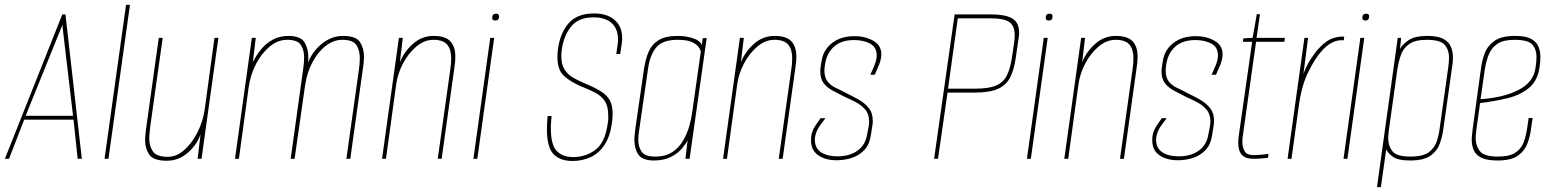

<svg xmlns="http://www.w3.org/2000/svg" viewBox="-29 -650 6360 786"><path d="M-9 0 226 -591H239L306 0H289L272 -160H70L8 0ZM270 -176 228 -532 227 -549 220 -532 76 -176Z M399 0 487 -630H503L415 0Z M654 8Q599 8 582 -17Q565 -42 565 -76Q565 -88 566.5 -100Q568 -112 569 -123L621 -495H637L586 -132Q585 -120 583.5 -107.5Q582 -95 582 -83Q582 -52 597 -30Q612 -8 658 -8Q694 -8 725.5 -36Q757 -64 779.5 -108.5Q802 -153 809 -202L849 -495H865L796 0H780L792 -100Q777 -57 739.5 -24.5Q702 8 654 8Z M933 0 1002 -495H1018L1006 -395Q1019 -422 1039 -447Q1059 -472 1087.5 -487.5Q1116 -503 1151 -503Q1201 -503 1217 -477.5Q1233 -452 1233 -418Q1233 -412 1233 -406Q1233 -400 1232 -394Q1243 -422 1263.5 -446.5Q1284 -471 1312.5 -487Q1341 -503 1375 -503Q1428 -503 1444.5 -478Q1461 -453 1461 -419Q1461 -408 1460 -396Q1459 -384 1457 -372L1405 0H1389L1440 -363Q1442 -376 1443 -388.5Q1444 -401 1444 -413Q1444 -444 1430 -465.5Q1416 -487 1372 -487Q1337 -487 1305 -462.5Q1273 -438 1250.5 -396Q1228 -354 1220 -301L1177 0H1161L1212 -367Q1214 -380 1215 -392Q1216 -404 1216 -416Q1216 -445 1202.5 -466Q1189 -487 1146 -487Q1108 -487 1074.5 -459Q1041 -431 1018.5 -387Q996 -343 989 -293L949 0Z M1535 0 1604 -495H1620L1608 -395Q1625 -438 1661.5 -470.5Q1698 -503 1746 -503Q1794 -503 1814.5 -481Q1835 -459 1835 -419Q1835 -407 1834 -395Q1833 -383 1831 -372L1779 0H1763L1814 -363Q1816 -375 1817 -387.5Q1818 -400 1818 -412Q1818 -448 1801.5 -467.5Q1785 -487 1745 -487Q1708 -487 1675.5 -459.5Q1643 -432 1621 -390.5Q1599 -349 1593 -305L1551 0Z M1909 0 1978 -495H1994L1925 0ZM1998 -566Q1986 -566 1986 -577Q1986 -594 2002 -594Q2014 -594 2014 -583Q2014 -566 1998 -566Z M2315 9Q2264 9 2237 -19Q2210 -47 2210 -121Q2210 -131 2210.5 -141.5Q2211 -152 2212 -163L2213 -175H2229L2228 -163Q2227 -153 2226.5 -143Q2226 -133 2226 -125Q2226 -57 2250 -32Q2274 -7 2317 -7Q2370 -7 2409.5 -37.5Q2449 -68 2459 -146Q2461 -155 2461 -163Q2461 -171 2461 -178Q2461 -216 2446 -237.5Q2431 -259 2406 -271.5Q2381 -284 2351 -296Q2306 -315 2279.5 -339.5Q2253 -364 2253 -416Q2253 -424 2253.5 -431.5Q2254 -439 2255 -448Q2264 -515 2299 -555Q2334 -595 2403 -595Q2456 -595 2487 -568.5Q2518 -542 2518 -494Q2518 -488 2517.5 -482Q2517 -476 2516 -469L2510 -429H2494L2499 -465Q2500 -471 2500.5 -476.5Q2501 -482 2501 -488Q2501 -532 2475 -555.5Q2449 -579 2401 -579Q2339 -579 2309 -541.5Q2279 -504 2271 -448Q2270 -441 2269.5 -434Q2269 -427 2269 -420Q2269 -386 2282 -365.5Q2295 -345 2316.5 -332.5Q2338 -320 2362 -310Q2401 -294 2427 -278.5Q2453 -263 2466 -242Q2479 -221 2479 -185Q2479 -169 2476 -146Q2468 -89 2444.5 -55Q2421 -21 2387.5 -6Q2354 9 2315 9Z M2648 7Q2601 7 2584.5 -17Q2568 -41 2568 -78Q2568 -89 2569.5 -100.5Q2571 -112 2572 -124L2608 -372Q2614 -409 2626.5 -438.5Q2639 -468 2667 -485.5Q2695 -503 2746 -503Q2778 -503 2807.5 -493.5Q2837 -484 2844 -466L2848 -494H2864L2794 0H2777L2786 -76Q2780 -63 2763.5 -43Q2747 -23 2718.5 -8Q2690 7 2648 7ZM2653 -9Q2696 -9 2723.5 -27.5Q2751 -46 2767.5 -74.5Q2784 -103 2792.5 -133Q2801 -163 2804 -186L2840 -439Q2839 -445 2831.5 -456.5Q2824 -468 2804.5 -477.5Q2785 -487 2745 -487Q2684 -487 2658 -456.5Q2632 -426 2624 -369L2589 -127Q2587 -114 2585.5 -101.5Q2584 -89 2584 -78Q2584 -48 2598 -28.5Q2612 -9 2653 -9Z M2931 0 3000 -495H3016L3004 -395Q3021 -438 3057.5 -470.5Q3094 -503 3142 -503Q3190 -503 3210.5 -481Q3231 -459 3231 -419Q3231 -407 3230 -395Q3229 -383 3227 -372L3175 0H3159L3210 -363Q3212 -375 3213 -387.5Q3214 -400 3214 -412Q3214 -448 3197.5 -467.5Q3181 -487 3141 -487Q3104 -487 3071.5 -459.5Q3039 -432 3017 -390.5Q2995 -349 2989 -305L2947 0Z M3396 6Q3350 6 3320.5 -14.5Q3291 -35 3291 -76Q3291 -82 3291.5 -87.5Q3292 -93 3293 -99Q3297 -118 3310 -137Q3323 -156 3330 -166H3350Q3342 -156 3327 -135Q3312 -114 3308 -91Q3307 -87 3307 -84Q3307 -81 3307 -77Q3307 -43 3332.5 -26.5Q3358 -10 3399 -10Q3449 -10 3481 -33Q3513 -56 3520 -96L3526 -127Q3529 -141 3529 -152Q3529 -183 3513 -201.5Q3497 -220 3474 -232Q3451 -244 3428 -254Q3402 -267 3379 -279.5Q3356 -292 3342.5 -310Q3329 -328 3329 -357Q3329 -362 3329.5 -368Q3330 -374 3331 -380L3335 -404Q3342 -446 3377.5 -474Q3413 -502 3470 -502Q3512 -502 3545.5 -483.5Q3579 -465 3579 -427Q3579 -409 3570 -386L3552 -344H3534L3548 -376Q3560 -403 3560 -423Q3560 -457 3533 -471.5Q3506 -486 3467 -486Q3417 -486 3387.5 -461Q3358 -436 3350 -395L3348 -384Q3347 -377 3346.5 -371.5Q3346 -366 3346 -361Q3346 -332 3359.5 -315.5Q3373 -299 3394 -289.5Q3415 -280 3435 -269Q3460 -257 3485 -243Q3510 -229 3527 -208.5Q3544 -188 3544 -155Q3544 -150 3543.5 -144.5Q3543 -139 3542 -134L3536 -96Q3530 -57 3508.5 -35Q3487 -13 3457.5 -3.5Q3428 6 3396 6Z M3795 0 3879 -591H4031Q4085 -591 4114 -575Q4143 -559 4143 -515Q4143 -511 4142.5 -505.5Q4142 -500 4141 -494L4130 -418Q4123 -366 4106.5 -333.5Q4090 -301 4056 -286Q4022 -271 3961 -271H3850L3811 0ZM3963 -287Q4018 -287 4048 -299.5Q4078 -312 4092.5 -340.5Q4107 -369 4114 -417L4122 -471Q4125 -491 4125 -505Q4125 -545 4102.5 -560Q4080 -575 4027 -575H3892L3852 -287Z M4175 0 4244 -495H4260L4191 0ZM4264 -566Q4252 -566 4252 -577Q4252 -594 4268 -594Q4280 -594 4280 -583Q4280 -566 4264 -566Z M4328 0 4397 -495H4413L4401 -395Q4418 -438 4454.5 -470.5Q4491 -503 4539 -503Q4587 -503 4607.5 -481Q4628 -459 4628 -419Q4628 -407 4627 -395Q4626 -383 4624 -372L4572 0H4556L4607 -363Q4609 -375 4610 -387.5Q4611 -400 4611 -412Q4611 -448 4594.5 -467.5Q4578 -487 4538 -487Q4501 -487 4468.5 -459.5Q4436 -432 4414 -390.5Q4392 -349 4386 -305L4344 0Z M4793 6Q4747 6 4717.5 -14.5Q4688 -35 4688 -76Q4688 -82 4688.5 -87.5Q4689 -93 4690 -99Q4694 -118 4707 -137Q4720 -156 4727 -166H4747Q4739 -156 4724 -135Q4709 -114 4705 -91Q4704 -87 4704 -84Q4704 -81 4704 -77Q4704 -43 4729.5 -26.5Q4755 -10 4796 -10Q4846 -10 4878 -33Q4910 -56 4917 -96L4923 -127Q4926 -141 4926 -152Q4926 -183 4910 -201.5Q4894 -220 4871 -232Q4848 -244 4825 -254Q4799 -267 4776 -279.5Q4753 -292 4739.5 -310Q4726 -328 4726 -357Q4726 -362 4726.5 -368Q4727 -374 4728 -380L4732 -404Q4739 -446 4774.5 -474Q4810 -502 4867 -502Q4909 -502 4942.5 -483.5Q4976 -465 4976 -427Q4976 -409 4967 -386L4949 -344H4931L4945 -376Q4957 -403 4957 -423Q4957 -457 4930 -471.5Q4903 -486 4864 -486Q4814 -486 4784.5 -461Q4755 -436 4747 -395L4745 -384Q4744 -377 4743.5 -371.5Q4743 -366 4743 -361Q4743 -332 4756.5 -315.5Q4770 -299 4791 -289.5Q4812 -280 4832 -269Q4857 -257 4882 -243Q4907 -229 4924 -208.5Q4941 -188 4941 -155Q4941 -150 4940.5 -144.5Q4940 -139 4939 -134L4933 -96Q4927 -57 4905.5 -35Q4884 -13 4854.5 -3.5Q4825 6 4793 6Z M5102 0Q5069 0 5054.5 -16.5Q5040 -33 5040 -66Q5040 -72 5040.5 -79Q5041 -86 5042 -93L5097 -479H5059L5061 -493L5099 -495L5116 -592H5129L5115 -495H5231L5229 -479H5113L5058 -88Q5057 -83 5057 -78Q5057 -73 5057 -68Q5057 -46 5066.5 -30.5Q5076 -15 5104 -15Q5118 -15 5132 -16.5Q5146 -18 5164 -20L5162 -4Q5155 -3 5138 -1.5Q5121 0 5102 0Z M5242 0 5311 -495H5326L5307 -348Q5320 -383 5339 -411.5Q5358 -440 5372 -454Q5401 -485 5427.5 -493.5Q5454 -502 5474 -500L5472 -485Q5423 -490 5379 -438Q5354 -410 5327 -355.5Q5300 -301 5289 -224L5258 0Z M5471 0 5540 -495H5556L5487 0ZM5560 -566Q5548 -566 5548 -577Q5548 -594 5564 -594Q5576 -594 5576 -583Q5576 -566 5560 -566Z M5608 116 5693 -495H5707L5702 -449Q5710 -466 5736 -484.5Q5762 -503 5814 -503Q5857 -503 5879.5 -491Q5902 -479 5910.5 -459Q5919 -439 5919 -416Q5919 -405 5918 -394Q5917 -383 5915 -372L5880 -124Q5876 -93 5865.5 -63Q5855 -33 5827.5 -13Q5800 7 5743 7Q5693 7 5672 -9Q5651 -25 5646 -39L5624 116ZM5745 -9Q5797 -9 5821 -27.5Q5845 -46 5853.5 -73.5Q5862 -101 5865 -127L5899 -369Q5901 -381 5902 -393Q5903 -405 5903 -415Q5903 -445 5885.5 -466Q5868 -487 5812 -487Q5764 -487 5739.5 -469.5Q5715 -452 5705.5 -424Q5696 -396 5691 -363L5658 -127Q5657 -117 5655.5 -105.5Q5654 -94 5654 -83Q5654 -53 5671 -31Q5688 -9 5745 -9Z M6101 7Q6058 7 6035 -4.5Q6012 -16 6004 -35.5Q5996 -55 5996 -78Q5996 -89 5997.5 -101Q5999 -113 6000 -124L6034 -372Q6038 -403 6049.5 -433Q6061 -463 6089.5 -483Q6118 -503 6173 -503Q6216 -503 6238 -491.5Q6260 -480 6268.5 -460.5Q6277 -441 6277 -417Q6277 -407 6276 -395Q6275 -383 6273 -372Q6265 -318 6229 -289Q6193 -260 6140.5 -247.5Q6088 -235 6030 -228L6016 -127Q6015 -116 6013.5 -105.5Q6012 -95 6012 -84Q6012 -53 6029.5 -31Q6047 -9 6103 -9Q6152 -9 6176 -26Q6200 -43 6209.5 -70Q6219 -97 6223 -127L6229 -167H6245L6239 -124Q6235 -93 6224 -63Q6213 -33 6185.5 -13Q6158 7 6101 7ZM6032 -244Q6125 -250 6187 -281.5Q6249 -313 6257 -372Q6259 -384 6260 -395.5Q6261 -407 6261 -418Q6261 -448 6244 -467.5Q6227 -487 6171 -487Q6127 -487 6102.5 -471.5Q6078 -456 6066.5 -428.5Q6055 -401 6049 -363Z"/></svg>

Font: Alumni Sans Pinstripe
Style: Italic
Weight: 400
Italic angle: -8°
Designer: Robert E. Leuschke
Foundry: Robert E. Leuschke
Version: Version 1.010; ttfautohint (v1.8.4.7-5d5b)